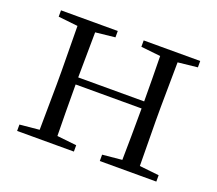

<svg xmlns="http://www.w3.org/2000/svg" viewBox="-93 -639 867 766"><g transform="rotate(20 341.0 -256.0)"><path d="M396 -485 479 -476C480 -422 481 -343 481 -284H201L203 -476L286 -485V-512H45V-485L128 -476L130 -285V-227L128 -35L45 -27V0H286V-27L203 -36C202 -91 201 -176 201 -254H481C481 -176 480 -91 479 -35L396 -27V0H636V-27L553 -36L551 -227V-285L553 -476L636 -485V-512H396Z"/></g></svg>

Font: Noto Serif KR Light
Style: Regular
Weight: 300
Designer: Ryoko NISHIZUKA 西塚涼子 (kana & ideographs); Frank Grießhammer (Latin, Greek & Cyrillic); Wenlong ZHANG 张文龙 (bopomofo); San
Foundry: Adobe
Version: Version 2.001;hotconv 1.1.0;makeotfexe 2.6.0